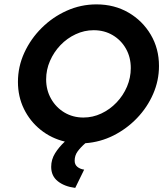

<svg xmlns="http://www.w3.org/2000/svg" viewBox="-20 -658 776 898"><path d="M331.9 220.8Q281.9 214.6 250.7 189.9Q219.4 165.3 219.4 122.2Q219.4 88.2 237.5 59Q255.6 29.9 283.3 4.2Q219.4 -11.1 169.8 -51Q120.1 -91 92 -148.6Q63.9 -206.2 63.9 -275Q63.9 -346.5 93.8 -411.5Q123.6 -476.4 175 -527.4Q226.4 -578.5 292.4 -608Q358.3 -637.5 431.2 -637.5Q514.6 -637.5 580.6 -599.3Q646.5 -561.1 685.1 -495.8Q723.6 -430.6 723.6 -349.3Q723.6 -281.2 696.2 -218.4Q668.8 -155.6 620.8 -105.6Q572.9 -55.6 510.8 -24.3Q448.6 6.9 379.2 11.8Q356.2 31.9 342.7 50.7Q329.2 69.4 329.2 93.8Q329.2 111.8 341.7 122.2Q354.2 132.6 373.6 135.4ZM370.1 -108.3Q413.9 -108.3 453.8 -127.1Q493.8 -145.8 525 -178.5Q556.2 -211.1 574 -252.8Q591.7 -294.4 591.7 -339.6Q591.7 -390.3 569.1 -430.2Q546.5 -470.1 507.3 -493.4Q468.1 -516.7 418.1 -516.7Q374.3 -516.7 334 -497.9Q293.8 -479.2 262.8 -446.9Q231.9 -414.6 213.9 -373.3Q195.8 -331.9 195.8 -286.8Q195.8 -236.8 218.8 -196.2Q241.7 -155.6 281.2 -131.9Q320.8 -108.3 370.1 -108.3Z"/></svg>

Font: Afacad
Style: Italic
Weight: 400
Italic angle: -14°
Designer: Kristian Moeller
Foundry: Dicotype
Version: Version 1.000